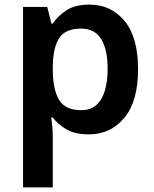

<svg xmlns="http://www.w3.org/2000/svg" viewBox="-20 -573 667 833"><path d="M368 -553Q462 -553 520.5 -482Q579 -411 579 -272Q579 -134 519.5 -62Q460 10 365 10Q305 10 268 -12Q231 -34 209 -63H202Q205 -44 207 -22Q209 0 209 20V240H80V-543H185L203 -471H209Q232 -505 269.5 -529Q307 -553 368 -553ZM331 -449Q265 -449 238 -409.5Q211 -370 209 -289V-273Q209 -187 235.5 -141Q262 -95 333 -95Q372 -95 397 -116.5Q422 -138 434.5 -178.5Q447 -219 447 -274Q447 -358 419 -403.5Q391 -449 331 -449Z"/></svg>

Font: Noto Traditional Nushu SemiBold
Style: Regular
Weight: 600
Version: Version 2.003